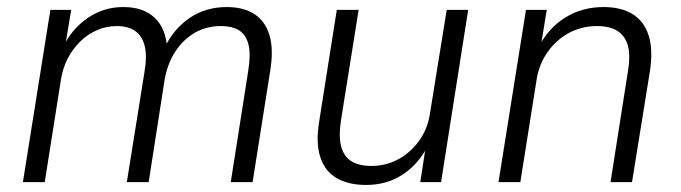

<svg xmlns="http://www.w3.org/2000/svg" viewBox="-20 -517 1933 545"><path d="M45 0 123 -489H182L165 -385H160Q184 -435 229 -466Q274 -497 330 -497Q386 -497 418 -467.5Q450 -438 454 -384L449 -385Q474 -436 519 -466.5Q564 -497 624 -497Q671 -497 702 -477Q733 -457 745 -417Q757 -377 747 -316L697 0H635L684 -312Q692 -359 686 -387.5Q680 -416 660.5 -429.5Q641 -443 607 -443Q566 -443 533 -424Q500 -405 477.5 -370.5Q455 -336 447 -289L402 0H340L390 -312Q398 -359 390.5 -387.5Q383 -416 363 -429.5Q343 -443 312 -443Q282 -443 255.5 -431.5Q229 -420 207.5 -399Q186 -378 172 -350.5Q158 -323 153 -291L107 0Z M1019 8Q969 8 935.5 -11.5Q902 -31 889 -71.5Q876 -112 886 -172L936 -489H998L948 -176Q941 -132 948 -103Q955 -74 976.5 -60Q998 -46 1034 -46Q1077 -46 1112.5 -66Q1148 -86 1171.5 -120Q1195 -154 1201 -198L1248 -489H1309L1232 0H1173L1189 -104H1195Q1168 -51 1123 -21.5Q1078 8 1019 8Z M1395 0 1473 -489H1532L1515 -385H1510Q1537 -438 1585 -467.5Q1633 -497 1693 -497Q1743 -497 1775.5 -477Q1808 -457 1821 -417Q1834 -377 1825 -316L1774 0H1713L1762 -312Q1770 -358 1762.5 -386.5Q1755 -415 1733 -429Q1711 -443 1675 -443Q1631 -443 1595 -423.5Q1559 -404 1534.5 -369.5Q1510 -335 1503 -290L1457 0Z"/></svg>

Font: Nunito Sans 10pt SemiCondensed Light
Style: Italic
Weight: 300
Width: 4
Italic angle: -9°
Designer: Vernon Adams
Foundry: Vernon Adams
Version: Version 3.101;gftools[0.9.27]